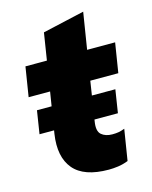

<svg xmlns="http://www.w3.org/2000/svg" viewBox="-105 -740 651 821"><g transform="rotate(-15 220.5 -329.5)"><path d="M275 11Q165 11 119.5 -43.5Q74 -98 89 -197L118 -377H23L44 -508H139L158 -628L343 -670L317 -508H441L420 -377H296L269 -204Q262 -162 280 -146.5Q298 -131 328 -131Q344 -131 355.5 -133Q367 -135 383 -141L361 -4Q338 5 316 8Q294 11 275 11ZM27 -212 43 -314H390L374 -212Z"/></g></svg>

Font: Mulish Black
Style: Italic
Weight: 900
Italic angle: -9°
Designer: Vernon Adams
Foundry: Vernon Adams
Version: Version 3.603; ttfautohint (v1.8.3)